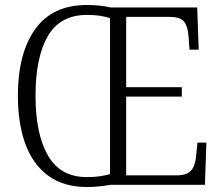

<svg xmlns="http://www.w3.org/2000/svg" viewBox="-20 -744 894 773"><path d="M330 9Q237 9 175 -36Q113 -81 82.5 -163.5Q52 -246 52 -359Q52 -529 121.5 -626.5Q191 -724 331 -724Q354 -724 379.5 -721.5Q405 -719 425 -714H774L780 -544H743L739 -598Q736 -638 721 -657Q706 -676 663 -676H488V-393H712V-355H488V-38H689Q731 -38 748 -56Q765 -74 769 -111L775 -170H811L805 0H425Q404 4 378.5 6.5Q353 9 330 9ZM330 -31Q361 -31 383 -34.5Q405 -38 423 -43V-671Q384 -684 331 -684Q222 -684 172.5 -598.5Q123 -513 123 -358Q123 -205 173 -118Q223 -31 330 -31Z"/></svg>

Font: Noto Serif Lao SemiCondensed Light
Style: Regular
Weight: 300
Width: 4
Designer: Monotype Design Team
Foundry: Monotype Imaging Inc.
Version: Version 2.003; ttfautohint (v1.8.4.7-5d5b)